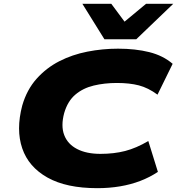

<svg xmlns="http://www.w3.org/2000/svg" viewBox="-20 -970 929 1002"><path d="M488 12Q326 12 227.5 -43.5Q129 -99 96 -196Q63 -293 96 -419Q120 -502 171 -559Q222 -616 289.5 -650.5Q357 -685 436 -700.5Q515 -716 596 -716Q687 -716 759 -698Q831 -680 881 -637L802 -476Q753 -512 704.5 -524.5Q656 -537 590 -537Q525 -537 469 -523.5Q413 -510 373 -476Q333 -442 315 -380Q297 -313 315 -265.5Q333 -218 382 -192.5Q431 -167 504 -167Q575 -167 633 -182Q691 -197 754 -234L804 -73Q762 -45 712.5 -26Q663 -7 606.5 2.5Q550 12 488 12ZM525 -765 410 -950H561L630 -857L742 -950H884L691 -765Z"/></svg>

Font: Nunito Sans 7pt Expanded Black
Style: Italic
Weight: 900
Width: 7
Italic angle: -9°
Designer: Vernon Adams
Foundry: Vernon Adams
Version: Version 3.101;gftools[0.9.27]